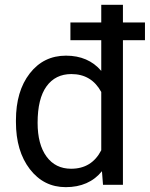

<svg xmlns="http://www.w3.org/2000/svg" viewBox="-20 -770 624 800"><path d="M584 -602.5H492.2V0H409.2L404.8 -56.6Q350.6 9.8 253.9 9.8Q162.1 9.8 104.2 -65.4Q46.4 -140.6 46.4 -261.7V-268.6Q46.4 -390.1 104 -464.1Q161.6 -538.1 254.9 -538.1Q347.7 -538.1 401.9 -474.6V-602.5H273.4V-676.3H401.9V-750H492.2V-676.3H584ZM136.7 -258.3Q136.7 -168.5 173.8 -117.7Q210.9 -66.9 276.4 -66.9Q362.3 -66.9 401.9 -144V-386.7Q361.3 -461.4 277.3 -461.4Q210.9 -461.4 173.8 -410.2Q136.7 -358.9 136.7 -258.3Z"/></svg>

Font: Noboto
Style: Regular
Weight: 400
Designer: Google
Version: Version 2.001101; 2014